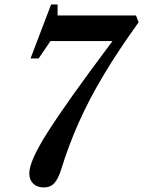

<svg xmlns="http://www.w3.org/2000/svg" viewBox="-20 -831 642 862"><path d="M176.5 10.5Q146.5 10.5 129 -6.8Q111.5 -24 111.5 -52Q111.5 -79.5 130.8 -123.8Q150 -168 193.5 -236.8Q237 -305.5 308.5 -406Q380 -506.5 485 -646.5H206.5L153.5 -568.5H117L209.5 -811H238.5V-761.5H590.5L602.5 -731Q512 -605.5 446.5 -496.2Q381 -387 334.8 -283.5Q288.5 -180 255 -71.5Q242 -29 224.2 -9.2Q206.5 10.5 176.5 10.5Z"/></svg>

Font: Libre Caslon Condensed Bold
Style: Italic
Weight: 700
Italic angle: -22.583°
Designer: Pablo Impallari, Rodrigo Fuenzalida, Katja Schimmel, Ertekin Erdin
Foundry: Pablo Impallari, Rodrigo Fuenzalida
Version: Version 2.000; ttfautohint (v1.8.4.7-5d5b);gftools[0.9.33]